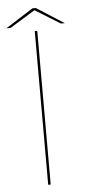

<svg xmlns="http://www.w3.org/2000/svg" viewBox="-67 -808 397 840"><g transform="rotate(-5 131.5 -387.5)"><path d="M110 0H121V-675H110ZM-12.5 -698H6L116.5 -766L227 -698H244L123.5 -775H108.5Z"/></g></svg>

Font: Anybody Expanded Thin
Style: Regular
Weight: 250
Width: 7
Version: Version 1.113;gftools[0.9.25]